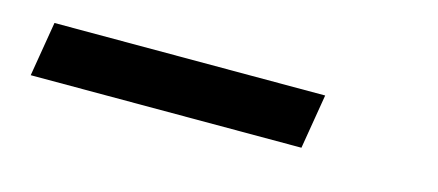

<svg xmlns="http://www.w3.org/2000/svg" viewBox="-25 -101 650 285"><g transform="rotate(15 300.0 42.0)"><path d="M22 84 36 0H452L438 84Z"/></g></svg>

Font: Iosevka Slab MdExObl
Style: Regular
Weight: 500
Width: 7
Italic angle: -9°
Monospace: yes
Designer: Belleve Invis
Foundry: Belleve Invis
Version: Version 11.1.1; ttfautohint (v1.8.3)